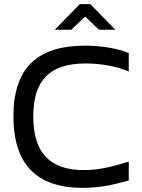

<svg xmlns="http://www.w3.org/2000/svg" viewBox="-20 -900 688 929"><path d="M603 -554V-643C550 -666 470 -679 391 -679C157 -679 45 -568 45 -337C45 -105 157 9 381 9C472 9 542 -10 603 -27V-118C538 -99 470 -77 386 -77C221 -77 141 -161 141 -337C141 -512 221 -593 395 -593C470 -593 548 -578 603 -554ZM245 -756H325L392 -820L459 -756H538L417 -880H366Z"/></svg>

Font: LT Wave Alt
Style: Regular
Weight: 400
Designer: Daniel Lyons
Version: Version 2.5 (Glyphs App)